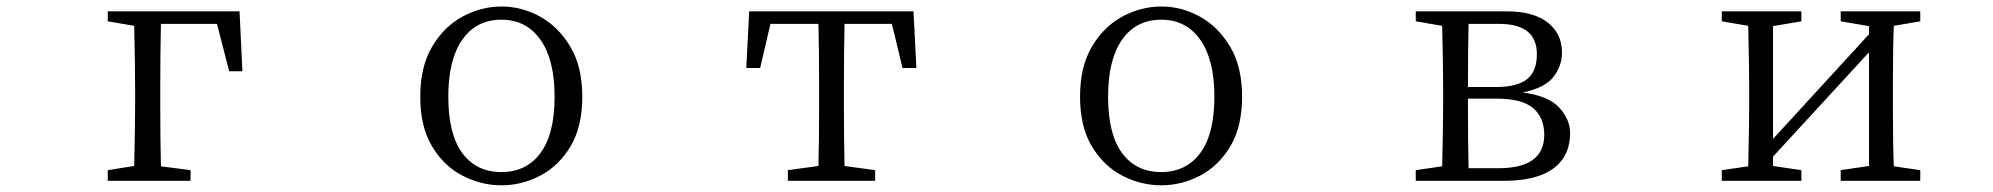

<svg xmlns="http://www.w3.org/2000/svg" viewBox="-20 -548 6040 582"><path d="M306.6 0V-32.2L386.7 -44.9Q389.6 -168 389.6 -227.5V-283.2Q389.6 -347.7 386.7 -469.7L306.6 -483.4V-513.7H706.1L714.8 -332H674.8L637.7 -475.6H467.8Q465.8 -391.6 465.8 -283.2V-227.5Q465.8 -127.9 467.8 -43.9L557.6 -32.2V0Z M1253.9 -254.9Q1253.9 -345.7 1289.6 -406.2Q1325.2 -466.8 1381.8 -497.6Q1438.5 -528.3 1500 -528.3Q1561.5 -528.3 1617.2 -497.6Q1672.9 -466.8 1709 -406.2Q1745.1 -345.7 1745.1 -254.9Q1745.1 -164.1 1709.5 -104.5Q1673.8 -44.9 1617.7 -15.6Q1561.5 13.7 1500 13.7Q1438.5 13.7 1381.8 -15.6Q1325.2 -44.9 1289.6 -104.5Q1253.9 -164.1 1253.9 -254.9ZM1338.9 -254.9Q1338.9 -141.6 1381.3 -84Q1423.8 -26.4 1500 -26.4Q1575.2 -26.4 1618.2 -84Q1661.1 -141.6 1661.1 -254.9Q1661.1 -367.2 1618.2 -427.7Q1575.2 -488.3 1500 -488.3Q1423.8 -488.3 1381.3 -427.7Q1338.9 -367.2 1338.9 -254.9Z M2242.2 -341.8 2251 -513.7H2749L2757.8 -341.8H2715.8L2683.6 -475.6H2540Q2538.1 -393.6 2538.1 -286.1V-227.5Q2538.1 -127 2540 -44.9L2632.8 -32.2V0H2368.2V-32.2L2460.9 -44.9Q2462.9 -127 2462.9 -227.5V-286.1Q2462.9 -394.5 2460.9 -475.6H2315.4L2284.2 -341.8Z M3253.9 -254.9Q3253.9 -345.7 3289.6 -406.2Q3325.2 -466.8 3381.8 -497.6Q3438.5 -528.3 3500 -528.3Q3561.5 -528.3 3617.2 -497.6Q3672.9 -466.8 3709 -406.2Q3745.1 -345.7 3745.1 -254.9Q3745.1 -164.1 3709.5 -104.5Q3673.8 -44.9 3617.7 -15.6Q3561.5 13.7 3500 13.7Q3438.5 13.7 3381.8 -15.6Q3325.2 -44.9 3289.6 -104.5Q3253.9 -164.1 3253.9 -254.9ZM3338.9 -254.9Q3338.9 -141.6 3381.3 -84Q3423.8 -26.4 3500 -26.4Q3575.2 -26.4 3618.2 -84Q3661.1 -141.6 3661.1 -254.9Q3661.1 -367.2 3618.2 -427.7Q3575.2 -488.3 3500 -488.3Q3423.8 -488.3 3381.3 -427.7Q3338.9 -367.2 3338.9 -254.9Z M4271.5 0V-32.2L4351.6 -43.9Q4354.5 -167 4354.5 -227.5V-286.1Q4354.5 -346.7 4351.6 -469.7L4271.5 -483.4V-513.7H4544.9Q4628.9 -513.7 4671.9 -479.5Q4714.8 -445.3 4714.8 -388.7Q4714.8 -347.7 4688.5 -314.5Q4662.1 -281.2 4595.7 -267.6Q4672.9 -257.8 4706.1 -222.2Q4739.3 -186.5 4739.3 -144.5Q4739.3 -101.6 4719.7 -70.3Q4674.8 0 4539.1 0ZM4429.7 -227.5Q4429.7 -121.1 4431.6 -38.1H4522.5Q4660.2 -38.1 4661.1 -138.7Q4661.1 -191.4 4627.4 -220.2Q4593.8 -249 4515.6 -249H4429.7ZM4429.7 -284.2H4513.7Q4579.1 -284.2 4608.9 -308.1Q4638.7 -332 4638.7 -383.8Q4638.7 -475.6 4524.4 -475.6H4431.6Q4429.7 -395.5 4429.7 -284.2Z M5199.2 0V-32.2L5279.3 -43.9Q5282.2 -169.9 5282.2 -227.5V-286.1Q5282.2 -346.7 5279.3 -469.7L5199.2 -483.4V-513.7H5440.4V-483.4L5354.5 -468.8V-127L5645.5 -444.3V-468.8L5559.6 -483.4V-513.7H5800.8V-483.4L5720.7 -469.7Q5717.8 -408.2 5717.8 -286.1V-227.5Q5717.8 -106.4 5720.7 -43.9L5800.8 -32.2V0H5559.6V-32.2L5645.5 -44.9V-389.6L5354.5 -73.2V-44.9L5440.4 -32.2V0ZM5316.4 -32.2ZM5681.6 -483.4Z"/></svg>

Font: GenEi Koburi Mincho v6
Style: Regular
Weight: 400
Designer: o_tamon (Modified)
Foundry: o_tamon / Adobe Systems Incorporated
Version: Version 6.1